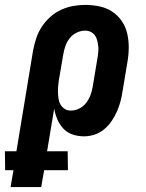

<svg xmlns="http://www.w3.org/2000/svg" viewBox="-77 -548 597 783"><path d="M91 215H-34L-22 146H-56L-57 69H-10L58 -343Q63 -368 71 -392.5Q79 -417 93.5 -439Q108 -461 128 -479Q148 -497 172 -508Q196 -519 221 -523.5Q246 -528 270 -528Q300 -528 328.5 -522Q357 -516 380 -501Q403 -486 419 -463Q435 -440 441.5 -412.5Q448 -385 448 -355.5Q448 -326 443 -297L423 -177Q420 -156 414.5 -135Q409 -114 400 -93.5Q391 -73 378 -54Q365 -35 347.5 -20.5Q330 -6 308.5 1Q287 8 266 8Q241 8 219 0.5Q197 -7 181.5 -23.5Q166 -40 157 -61Q148 -82 144 -105L115 69H199L200 146H103ZM212 -97Q229 -97 245.5 -105Q262 -113 273.5 -127.5Q285 -142 291.5 -159Q298 -176 301 -194L321 -314Q323 -326 324 -338Q325 -350 323.5 -361.5Q322 -373 319 -384.5Q316 -396 309.5 -404.5Q303 -413 293 -418Q283 -423 270 -423Q253 -423 236 -415Q219 -407 207.5 -392.5Q196 -378 190 -361Q184 -344 181 -326L163 -221Q161 -208 160 -195Q159 -182 159.5 -169Q160 -156 162 -143.5Q164 -131 170.5 -120.5Q177 -110 187.5 -103.5Q198 -97 212 -97Z"/></svg>

Font: Iosevka Extrabold
Style: Italic
Weight: 800
Italic angle: -9°
Monospace: yes
Designer: Belleve Invis
Foundry: Belleve Invis
Version: Version 32.5.0; ttfautohint (v1.8.4)